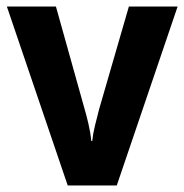

<svg xmlns="http://www.w3.org/2000/svg" viewBox="-20 -567 564 587"><path d="M187 0 1 -547H151L238 -236Q244 -216 250.5 -188Q257 -160 259 -136H262Q264 -157 270.5 -183.5Q277 -210 283 -233L374 -547H523L337 0Z"/></svg>

Font: Noto Sans Lao SemiCondensed
Style: Bold
Weight: 700
Width: 4
Designer: Monotype Design Team
Foundry: Monotype Imaging Inc.
Version: Version 2.003; ttfautohint (v1.8.4.7-5d5b)